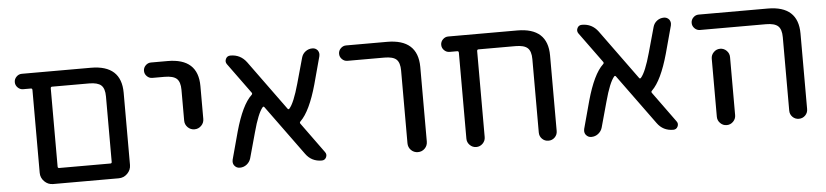

<svg xmlns="http://www.w3.org/2000/svg" viewBox="-37 -733 3864 898"><g transform="rotate(-5 1894.5 -284.0)"><path d="M203.1 -20.5H181.6Q158.2 -20.5 141.1 -37.6Q124 -54.7 124 -78.1V-466.8Q124 -474.6 117.2 -474.6H81.1Q66.4 -474.6 55.7 -485.4Q44.9 -496.1 44.9 -510.7Q44.9 -525.4 55.7 -536.1Q66.4 -546.9 81.1 -546.9H405.3Q547.9 -546.9 547.9 -417V-78.1Q547.9 -54.7 530.8 -37.6Q513.7 -20.5 490.2 -20.5ZM463.9 -407.2Q463.9 -444.3 447.3 -459.5Q430.7 -474.6 390.6 -474.6H216.8Q210 -474.6 210 -466.8V-99.6Q210 -92.8 216.8 -92.8H457Q463.9 -92.8 463.9 -99.6Z M687.5 -474.6Q672.9 -474.6 662.1 -485.4Q651.4 -496.1 651.4 -510.7Q651.4 -525.4 662.1 -536.1Q672.9 -546.9 687.5 -546.9H765.6Q908.2 -546.9 908.2 -417V-262.7Q908.2 -244.1 895 -231Q881.8 -217.8 863.3 -217.8Q844.7 -217.8 831.5 -231Q818.4 -244.1 818.4 -262.7V-407.2Q818.4 -444.3 801.8 -459.5Q785.2 -474.6 744.1 -474.6Z M1461.9 -58.6Q1470.7 -46.9 1464.4 -33.7Q1458 -20.5 1443.4 -20.5Q1395.5 -20.5 1368.2 -58.6L1198.2 -292Q1194.3 -297.9 1189.5 -293Q1167 -266.6 1143.6 -179.7L1110.4 -59.6Q1105.5 -43 1091.3 -31.7Q1077.1 -20.5 1058.6 -20.5Q1043 -20.5 1033.2 -33.2Q1027.3 -41 1027.3 -51.8Q1027.3 -55.7 1028.3 -60.5L1063.5 -190.4Q1097.7 -312.5 1142.6 -354.5Q1148.4 -359.4 1144.5 -365.2L1040 -508.8Q1032.2 -520.5 1038.6 -533.7Q1044.9 -546.9 1060.5 -546.9Q1107.4 -546.9 1135.7 -508.8L1304.7 -276.4Q1308.6 -270.5 1313.5 -275.4Q1335.9 -300.8 1360.4 -388.7L1393.6 -507.8Q1398.4 -525.4 1412.6 -536.1Q1426.8 -546.9 1445.3 -546.9Q1460 -546.9 1469.7 -535.2Q1475.6 -526.4 1475.6 -516.6Q1475.6 -512.7 1474.6 -507.8L1439.5 -377.9Q1405.3 -255.9 1360.4 -211.9Q1354.5 -207 1358.4 -201.2Z M1603.5 -474.6Q1588.9 -474.6 1578.1 -485.4Q1567.4 -496.1 1567.4 -510.7Q1567.4 -525.4 1578.1 -536.1Q1588.9 -546.9 1603.5 -546.9H1795.9Q1939.5 -546.9 1940.4 -417V-66.4Q1940.4 -46.9 1927.2 -33.7Q1914.1 -20.5 1895 -20.5Q1876 -20.5 1862.8 -33.7Q1849.6 -46.9 1849.6 -66.4V-407.2Q1849.6 -444.3 1833.5 -459.5Q1817.4 -474.6 1777.3 -474.6Z M2465.8 -407.2Q2465.8 -444.3 2449.2 -459.5Q2432.6 -474.6 2392.6 -474.6H2218.8Q2211.9 -474.6 2211.9 -466.8V-63.5Q2211.9 -45.9 2199.2 -33.2Q2186.5 -20.5 2168.9 -20.5Q2151.4 -20.5 2138.7 -33.2Q2126 -45.9 2126 -63.5V-466.8Q2126 -474.6 2119.1 -474.6H2083Q2068.4 -474.6 2057.6 -485.4Q2046.9 -496.1 2046.9 -510.7Q2046.9 -525.4 2057.6 -536.1Q2068.4 -546.9 2083 -546.9H2407.2Q2549.8 -546.9 2549.8 -417V-62.5Q2549.8 -44.9 2537.6 -32.7Q2525.4 -20.5 2507.8 -20.5Q2490.2 -20.5 2478 -32.7Q2465.8 -44.9 2465.8 -62.5Z M3112.3 -58.6Q3121.1 -46.9 3114.7 -33.7Q3108.4 -20.5 3093.8 -20.5Q3045.9 -20.5 3018.6 -58.6L2848.6 -292Q2844.7 -297.9 2839.8 -293Q2817.4 -266.6 2793.9 -179.7L2760.7 -59.6Q2755.9 -43 2741.7 -31.7Q2727.5 -20.5 2709 -20.5Q2693.4 -20.5 2683.6 -33.2Q2677.7 -41 2677.7 -51.8Q2677.7 -55.7 2678.7 -60.5L2713.9 -190.4Q2748 -312.5 2793 -354.5Q2798.8 -359.4 2794.9 -365.2L2690.4 -508.8Q2682.6 -520.5 2689 -533.7Q2695.3 -546.9 2710.9 -546.9Q2757.8 -546.9 2786.1 -508.8L2955.1 -276.4Q2959 -270.5 2963.9 -275.4Q2986.3 -300.8 3010.7 -388.7L3043.9 -507.8Q3048.8 -525.4 3063 -536.1Q3077.1 -546.9 3095.7 -546.9Q3110.4 -546.9 3120.1 -535.2Q3126 -526.4 3126 -516.6Q3126 -512.7 3125 -507.8L3089.8 -377.9Q3055.7 -255.9 3010.7 -211.9Q3004.9 -207 3008.8 -201.2Z M3258.8 -474.6Q3244.1 -474.6 3233.4 -485.4Q3222.7 -496.1 3222.7 -510.7Q3222.7 -525.4 3233.4 -536.1Q3244.1 -546.9 3258.8 -546.9H3583Q3725.6 -546.9 3725.6 -417V-62.5Q3725.6 -44.9 3713.4 -32.7Q3701.2 -20.5 3683.6 -20.5Q3666 -20.5 3653.8 -32.7Q3641.6 -44.9 3641.6 -62.5V-407.2Q3641.6 -444.3 3625 -459.5Q3608.4 -474.6 3568.4 -474.6ZM3387.7 -335.9V-99.6V-63.5Q3387.7 -45.9 3375 -33.2Q3362.3 -20.5 3344.7 -20.5Q3327.1 -20.5 3314.5 -33.2Q3301.8 -45.9 3301.8 -63.5V-99.6V-335.9Q3301.8 -353.5 3314.5 -366.2Q3327.1 -378.9 3344.7 -378.9Q3362.3 -378.9 3375 -366.2Q3387.7 -353.5 3387.7 -335.9Z"/></g></svg>

Font: Gen Jyuu Gothic P Regular
Style: Regular
Weight: 400
Designer: [Source Han Sans]
Ryoko NISHIZUKA  (kana & ideographs); Paul D. Hunt (Latin, Greek & Cyrillic); Wenlong ZHANG  (bopomofo
Version: Version 1.002.20150607